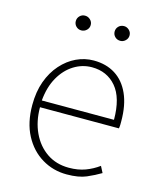

<svg xmlns="http://www.w3.org/2000/svg" viewBox="-112 -814 751 907"><g transform="rotate(15 263.5 -360.5)"><path d="M300 13Q234 13 179 -20Q124 -53 91.5 -114.5Q59 -176 59 -262Q59 -327 77.5 -378Q96 -429 128.5 -465.5Q161 -502 201.5 -521Q242 -540 286 -540Q347 -540 391.5 -512Q436 -484 460.5 -429.5Q485 -375 485 -297Q485 -289 485 -280.5Q485 -272 483 -261H97Q97 -192 122.5 -137.5Q148 -83 194 -51.5Q240 -20 302 -20Q347 -20 382 -33Q417 -46 447 -68L463 -37Q433 -19 396 -3Q359 13 300 13ZM97 -294H450Q450 -401 405 -454Q360 -507 286 -507Q239 -507 198 -481.5Q157 -456 130 -408.5Q103 -361 97 -294ZM191 -662Q176 -662 165.5 -672.5Q155 -683 155 -698Q155 -713 165.5 -723.5Q176 -734 191 -734Q206 -734 217 -723.5Q228 -713 228 -698Q228 -683 217 -672.5Q206 -662 191 -662ZM382 -662Q366 -662 355.5 -672.5Q345 -683 345 -698Q345 -713 355.5 -723.5Q366 -734 382 -734Q396 -734 407 -723.5Q418 -713 418 -698Q418 -683 407 -672.5Q396 -662 382 -662Z"/></g></svg>

Font: Noto Sans KR Thin
Style: Regular
Weight: 100
Designer: Ryoko NISHIZUKA 西塚涼子 (kana, bopomofo & ideographs); Paul D. Hunt (Latin, Greek & Cyrillic); Sandoll Communications 산돌커뮤니
Foundry: Adobe
Version: Version 2.004-H2;hotconv 1.0.118;makeotfexe 2.5.65603